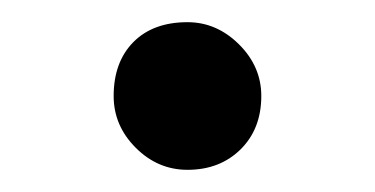

<svg xmlns="http://www.w3.org/2000/svg" viewBox="-20 -442 340 174"><path d="M83 -355Q83 -385.7 100.8 -403.8Q118.7 -421.9 149.9 -421.9Q176.3 -421.9 196.5 -401.9Q216.8 -381.8 216.8 -355Q216.8 -325.2 198 -306.6Q179.2 -288.1 149.9 -288.1Q123 -288.1 103 -308.1Q83 -328.1 83 -355Z"/></svg>

Font: ABeeZee
Style: Regular
Weight: 400
Designer: Anja Meiners
Foundry: Anja Meiners
Version: Version 1.002